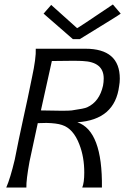

<svg xmlns="http://www.w3.org/2000/svg" viewBox="-20 -839 581 859"><path d="M513 -454Q494 -303 326 -292Q439 -254 436 0H348Q357 -22 357 -67Q357 -137 335 -193Q308 -264 257 -280Q233 -288 188 -289Q162 -289 149 -288Q122 -161 112 -116Q97 -34 98 0H8Q26 -41 46 -125Q52 -156 64.5 -217Q77 -278 84 -308Q91 -339 104 -400Q117 -461 123 -492Q142 -580 140 -621H362Q516 -621 516 -487Q516 -470 513 -454ZM441 -456Q444 -472 444 -488Q444 -562 350 -566Q324 -568 212 -566L163 -345Q280 -342 301 -345Q358 -353 370 -359Q425 -384 441 -456ZM485 -819 520 -778Q520 -776 337 -664H306L175 -778L209 -817L325 -713Q328 -713 485 -819Z"/></svg>

Font: GFS Neohellenic Rg
Style: Italic
Weight: 400
Italic angle: -12°
Designer: Takis Katsoulidis and George D. Matthiopoulos
Foundry: Takis Katsoulidis and George D. Matthiopoulos
Version: Version 1.0